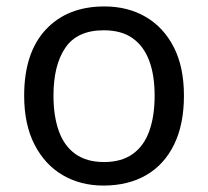

<svg xmlns="http://www.w3.org/2000/svg" viewBox="-20 -566 645 596"><path d="M551 -269Q551 -180 520.5 -117.5Q490 -55 434 -22.5Q378 10 301 10Q230 10 174.5 -22.5Q119 -55 87 -117.5Q55 -180 55 -269Q55 -402 122 -474Q189 -546 304 -546Q377 -546 432.5 -513.5Q488 -481 519.5 -419.5Q551 -358 551 -269ZM146 -269Q146 -206 162.5 -159.5Q179 -113 214 -88Q249 -63 303 -63Q357 -63 392 -88Q427 -113 443.5 -159.5Q460 -206 460 -269Q460 -333 443 -378Q426 -423 391.5 -447.5Q357 -472 302 -472Q220 -472 183 -418Q146 -364 146 -269Z"/></svg>

Font: telugu115
Style: Regular
Weight: 400
Designer: Jelle Bosma - Monotype Design Team
Foundry: Monotype Imaging Inc.
Version: Version 2.003